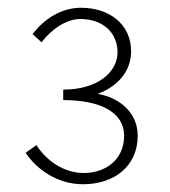

<svg xmlns="http://www.w3.org/2000/svg" viewBox="-20 -913 437 495"><path d="M194 -438C274 -438 335 -484 335 -563C335 -625 285 -662 232 -671C280 -689 318 -726 318 -781C318 -851 261 -893 189 -893C136 -893 92 -862 64 -825L87 -804C114 -839 152 -864 187 -864C246 -864 283 -828 283 -778C283 -728 233 -682 143 -682V-655C240 -655 300 -623 300 -563C300 -502 253 -467 196 -467C145 -467 100 -498 74 -539L46 -519C75 -476 128 -438 194 -438Z"/></svg>

Font: Source Han Sans CN ExtraLight
Style: Regular
Weight: 250
Designer: Ryoko NISHIZUKA (kana & ideographs); Paul D. Hunt (Latin, Greek & Cyrillic); Wenlong ZHANG (bopomofo); Sandoll Communica
Foundry: Adobe Systems Incorporated
Version: Version 1.004;PS 1.004;hotconv 16.6.51;makeotf.lib2.5.65220